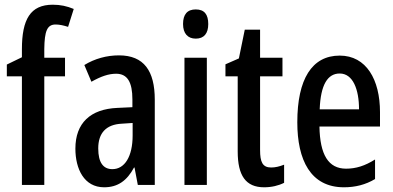

<svg xmlns="http://www.w3.org/2000/svg" viewBox="-20 -785 1670 815"><path d="M256 -461V-540H168V-577C169 -653 180 -681 216 -681C233 -681 250 -677 269 -671L293 -747C264 -759 237 -765 204 -765C109 -765 73 -703 73 -576V-542L9 -511V-461H73V0H168V-461Z M485 -550C433 -550 382 -536 338 -509L368 -438C409 -461 441 -472 473 -472C521 -472 542 -436 542 -363V-330L478 -327C364 -322 300 -263 300 -154C300 -68 337 10 422 10C480 10 519 -18 549 -74H551L565 0H637V-362C637 -484 591 -550 485 -550ZM498 -260 543 -263V-210C543 -120 509 -67 457 -67C419 -67 397 -94 397 -155C397 -220 430 -257 498 -260Z M811 -745C775 -745 757 -724 757 -683C757 -643 777 -621 811 -621C846 -621 864 -643 864 -683C864 -723 848 -745 811 -745ZM858 -540H763V0H858Z M1131 -74C1094 -74 1084 -98 1084 -148V-461H1179V-540H1084V-659H1019L994 -537L937 -512V-461H989V-142C989 -40 1023 10 1101 10C1133 10 1162 3 1186 -9V-86C1166 -78 1148 -74 1131 -74Z M1422 -549C1304 -549 1242 -449 1242 -266C1242 -106 1298 10 1440 10C1488 10 1532 -1 1572 -25V-108C1529 -81 1491 -69 1449 -69C1374 -69 1338 -128 1336 -248H1593V-309C1593 -447 1535 -549 1422 -549ZM1422 -473C1478 -473 1504 -406 1504 -321H1337C1341 -426 1371 -473 1422 -473Z"/></svg>

Font: Noto Sans Malayalam ExtraCondensed Medium
Style: Regular
Weight: 500
Width: 2
Designer: Jelle Bosma - Monotype Design Team
Foundry: Monotype Imaging Inc.
Version: Version 2.104